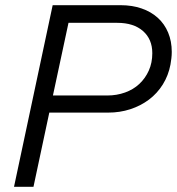

<svg xmlns="http://www.w3.org/2000/svg" viewBox="-20 -720 682 740"><path d="M34 0Q72 -176 108.5 -350Q145 -524 183 -700H445Q489 -700 525.5 -687.5Q562 -675 588 -651.5Q614 -628 628 -594.5Q642 -561 642 -520Q642 -507 640.5 -495Q639 -483 637 -471Q629 -429 607.5 -394.5Q586 -360 554 -336Q522 -312 482 -299Q442 -286 397 -286H170Q155 -214 139.5 -143Q124 -72 109 0ZM432 -632H244Q229 -562 214 -492Q199 -422 184 -352H394Q430 -352 462 -363.5Q494 -375 517 -396.5Q540 -418 553.5 -448Q567 -478 567 -515Q567 -569 531 -600.5Q495 -632 432 -632Z"/></svg>

Font: Rosa Sans Light
Style: Italic
Weight: 300
Italic angle: -12°
Designer: Pentagram / MCKL
Foundry: Pentagram / MCKL
Version: Version 1.005;September 16, 2019;FontCreator 11.5.0.2425 64-